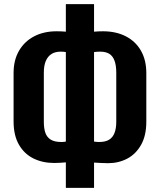

<svg xmlns="http://www.w3.org/2000/svg" viewBox="-20 -883 778 933"><path d="M300 30V-94Q287 -93 272.5 -92Q258 -91 244 -91Q187 -91 142.5 -113Q98 -135 72 -180Q46 -225 46 -293V-528Q46 -591 72.5 -636.5Q99 -682 146 -706.5Q193 -731 255 -731Q267 -731 279 -730.5Q291 -730 300 -729V-863H437V-729Q446 -730 457.5 -730.5Q469 -731 480 -731Q544 -731 591.5 -706.5Q639 -682 665 -636.5Q691 -591 691 -528V-292Q691 -224 665.5 -179Q640 -134 598 -112Q556 -90 505 -90Q488 -90 471.5 -91Q455 -92 437 -93V30ZM278 -193Q284 -193 290.5 -193.5Q297 -194 300 -195V-630Q295 -631 288 -631.5Q281 -632 275 -632Q248 -632 230 -620.5Q212 -609 202.5 -586.5Q193 -564 193 -530V-291Q193 -259 200.5 -237.5Q208 -216 226.5 -204.5Q245 -193 278 -193ZM462 -193Q492 -193 510 -204Q528 -215 536.5 -237Q545 -259 545 -291V-530Q545 -565 536.5 -588Q528 -611 511 -621.5Q494 -632 467 -632Q459 -632 451.5 -631.5Q444 -631 437 -630V-195Q443 -194 449.5 -193.5Q456 -193 462 -193Z"/></svg>

Font: Oswald SemiBold
Style: Regular
Weight: 600
Designer: Vernon Adams
Foundry: Vernon Adams
Version: Version 4.103;gftools[0.9.33.dev8+g029e19f]